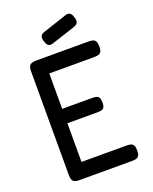

<svg xmlns="http://www.w3.org/2000/svg" viewBox="-160 -957 838 1054"><g transform="rotate(-20 258.5 -429.5)"><path d="M116 10Q97 10 87.5 4.5Q78 -1 75 -11.5Q72 -22 72 -36V-643Q72 -669 82.5 -678.5Q93 -688 119 -688H426Q440 -688 450 -685Q460 -682 465.5 -672Q471 -662 471 -642Q471 -622 465.5 -612.5Q460 -603 449.5 -600Q439 -597 425 -597H162V-390H339Q353 -390 362.5 -387Q372 -384 377 -375Q382 -366 382 -347Q382 -329 377 -320Q372 -311 362 -308.5Q352 -306 337 -306H162V-80H426Q440 -80 450 -77Q460 -74 465.5 -64.5Q471 -55 471 -35Q471 -15 465.5 -5.5Q460 4 449.5 7Q439 10 425 10ZM234 -744Q219 -740 210 -746Q201 -752 195 -771Q188 -792 192.5 -803.5Q197 -815 216 -821L358 -868Q373 -872 382.5 -865Q392 -858 397 -839Q404 -819 399 -808Q394 -797 375 -790Z"/></g></svg>

Font: Fredoka SemiCondensed
Style: Regular
Weight: 400
Width: 4
Designer: Ben Nathan
Foundry: Milena B. Brandão, Ben Nathan
Version: Version 2.001